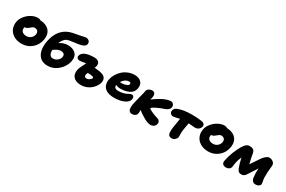

<svg xmlns="http://www.w3.org/2000/svg" viewBox="132 -2024 5068 3405"><g transform="rotate(30 2666.5 -321.0)"><path d="M335.9 -46.9Q241.7 -46.9 173.6 -87.6Q105.5 -128.4 77.1 -196.5Q48.8 -264.6 64.9 -345.2Q77.6 -408.7 125.5 -466.3Q173.3 -523.9 237.5 -557.9Q301.8 -591.8 361.8 -591.8Q399.9 -591.8 421.9 -574.2Q507.8 -570.8 564.5 -534.7Q621.1 -498.5 641.6 -439.2Q662.1 -379.9 647 -305.2Q624 -188.5 536.9 -117.7Q449.7 -46.9 335.9 -46.9ZM234.9 -317.9Q225.1 -268.1 254.2 -238Q283.2 -208 342.8 -208Q392.6 -208 430.4 -238.3Q468.3 -268.6 478 -316.9Q486.3 -358.9 464.6 -384.5Q442.9 -410.2 399.9 -410.2Q395.5 -410.2 391.4 -409.7Q387.2 -409.2 382.8 -407.5Q378.4 -405.8 375.2 -404.8Q372.1 -403.8 366.9 -400.6Q361.8 -397.5 359.1 -395.8Q356.4 -394 350.6 -389.4Q344.7 -384.8 342 -382.8Q339.4 -380.9 332 -374.8Q324.7 -368.7 321.8 -366.2Q295.9 -344.2 278.6 -336.2Q261.2 -328.1 237.8 -328.1H236.8Q234.9 -320.3 234.9 -317.9Z M930.2 61Q879.9 61 839.6 46.6Q799.3 32.2 772.7 6.1Q746.1 -20 728.3 -54.7Q710.4 -89.4 703.6 -131.6Q696.8 -173.8 698 -219.2Q699.2 -264.6 708.5 -313Q761.2 -576.2 967.3 -649.9Q995.1 -659.7 1024.7 -666.5Q1054.2 -673.3 1096.2 -680.4Q1138.2 -687.5 1150.4 -689.9Q1176.3 -694.8 1206.3 -701.7Q1236.3 -708.5 1253.2 -712.2Q1270 -715.8 1278.3 -715.8Q1293.5 -715.8 1308.6 -710.4Q1323.7 -705.1 1336.9 -694.3Q1350.1 -683.6 1356.2 -665Q1362.3 -646.5 1357.4 -623Q1347.2 -575.7 1263.2 -555.2Q1204.6 -541 1122.1 -532.5Q1039.6 -523.9 998.5 -508.8Q971.7 -498.5 943.4 -464.8Q915 -431.2 896.5 -383.8Q980 -439 1066.4 -439Q1115.7 -439 1156 -425.3Q1196.3 -411.6 1224.1 -385.5Q1252 -359.4 1262.7 -317.9Q1273.4 -276.4 1263.2 -224.1Q1255.4 -184.1 1236.1 -143.6Q1216.8 -103 1186 -66.4Q1155.3 -29.8 1117.2 -1.2Q1079.1 27.3 1030.5 44.2Q981.9 61 930.2 61ZM1010.3 -288.1Q946.3 -288.1 865.2 -225.1Q864.3 -165 885.3 -131.6Q906.2 -98.1 950.2 -98.1Q1000.5 -98.1 1039.6 -131.1Q1078.6 -164.1 1086.4 -205.1Q1090.8 -228 1085.7 -244.9Q1080.6 -261.7 1068.4 -270.8Q1056.2 -279.8 1041.7 -283.9Q1027.3 -288.1 1010.3 -288.1Z M1613.3 61Q1568.8 61 1533.7 50.5Q1498.5 40 1476.1 21.7Q1453.6 3.4 1439.7 -22.2Q1425.8 -47.9 1423.6 -78.1Q1421.4 -108.4 1427.2 -142.1Q1432.6 -168.5 1447.3 -201.7Q1461.9 -234.9 1481 -271.2Q1500 -307.6 1505.4 -319.8Q1492.2 -317.9 1445.6 -309.8Q1398.9 -301.8 1381.3 -301.8Q1350.6 -301.8 1332 -320.1Q1313.5 -338.4 1319.3 -369.1Q1329.6 -422.4 1396 -453.1Q1462.4 -483.9 1580.1 -483.9Q1606 -483.9 1626 -478.5Q1646 -473.1 1658 -464.4Q1669.9 -455.6 1678.5 -444.1Q1687 -432.6 1689.5 -420.7Q1691.9 -408.7 1692.9 -396.7Q1693.8 -384.8 1690.9 -375Q1686 -351.6 1676.3 -327.1Q1790 -319.3 1840.3 -299.8Q1885.7 -282.7 1904.1 -248Q1922.4 -213.4 1913.1 -166Q1905.3 -127.9 1880.9 -88.9Q1856.4 -49.8 1819.1 -15.9Q1781.7 18.1 1727.5 39.6Q1673.3 61 1613.3 61ZM1599.1 -141.1Q1594.7 -117.2 1605.2 -103Q1615.7 -88.9 1642.1 -88.9Q1673.8 -88.9 1704.1 -109.9Q1734.4 -130.9 1738.3 -152.8Q1747.1 -185.1 1615.2 -188Q1604 -163.6 1599.1 -141.1Z M2234.9 -38.1Q2186 -38.1 2146 -46.9Q2106 -55.7 2078.9 -71.8Q2051.8 -87.9 2032 -110.1Q2012.2 -132.3 2003.7 -158.9Q1995.1 -185.5 1992.9 -215.8Q1990.7 -246.1 1998.5 -277.8Q2009.3 -333 2041 -386Q2072.8 -439 2118.9 -480.7Q2165 -522.5 2227.1 -547.9Q2289.1 -573.2 2355 -573.2Q2446.3 -573.2 2492.7 -522.9Q2539.1 -472.7 2522 -387.2Q2513.7 -345.7 2487.5 -314.9Q2461.4 -284.2 2423.3 -267.1Q2385.3 -250 2343.5 -241.9Q2301.8 -233.9 2255.9 -233.9Q2193.4 -233.9 2158.7 -254.9Q2152.8 -222.2 2171.9 -201.2Q2190.9 -180.2 2239.7 -180.2Q2291.5 -180.2 2334.5 -190.7Q2377.4 -201.2 2399.9 -213.6Q2422.4 -226.1 2445.1 -236.6Q2467.8 -247.1 2483.9 -247.1Q2513.2 -247.1 2524.4 -225.1Q2535.6 -203.1 2529.8 -172.9Q2518.1 -114.7 2436.5 -76.4Q2355 -38.1 2234.9 -38.1ZM2327.6 -421.9Q2287.6 -421.9 2251 -397.7Q2214.4 -373.5 2189 -332Q2222.7 -329.1 2231 -329.1Q2274.9 -329.1 2315.9 -345.7Q2356.9 -362.3 2361.8 -386.2Q2364.7 -404.3 2356.7 -413.1Q2348.6 -421.9 2327.6 -421.9Z M2656.7 53.2Q2601.1 53.2 2585.9 5.4Q2570.8 -42.5 2590.8 -134.8Q2601.6 -187.5 2624.3 -270.3Q2647 -353 2651.9 -377.9Q2657.7 -412.6 2658.7 -416Q2665.5 -450.7 2696.5 -470.5Q2727.5 -490.2 2760.7 -490.2Q2800.8 -490.2 2817.4 -461.2Q2834 -432.1 2824.7 -387.2Q2818.8 -360.4 2811.5 -333Q2846.2 -359.4 2883.3 -383.8Q2920.4 -408.2 2966.8 -433.8Q3013.2 -459.5 3060.3 -474.9Q3107.4 -490.2 3145.5 -490.2Q3180.2 -490.2 3199.5 -462.2Q3218.8 -434.1 3212.4 -402.8Q3207 -373.5 3180.4 -350.8Q3153.8 -328.1 3116.7 -315.9Q3058.6 -297.4 3003.9 -272.5Q2949.2 -247.6 2919.4 -228.5Q2889.6 -209.5 2888.7 -202.1Q2885.7 -189.5 2946.8 -160.2Q3007.8 -130.9 3086.4 -107.9Q3114.3 -100.1 3129.9 -77.4Q3145.5 -54.7 3138.7 -22Q3131.3 13.7 3103 34.9Q3074.7 56.2 3033.7 56.2Q2981.9 56.2 2896 9Q2810.1 -38.1 2755.9 -87.9Q2755.4 -76.2 2754.9 -60.8Q2754.4 -45.4 2753.9 -34.9Q2753.4 -24.4 2751.5 -15.1Q2744.6 18.6 2718.8 35.9Q2692.9 53.2 2656.7 53.2Z M3481 74.2Q3425.8 74.2 3409.2 32.2Q3389.2 -24.4 3422.4 -193.8Q3430.7 -238.3 3439 -299.8Q3413.1 -295.4 3370.6 -284.7Q3328.1 -273.9 3310.1 -273.9Q3276.4 -273.9 3255.1 -298.3Q3233.9 -322.8 3241.2 -356.9Q3251.5 -407.7 3307.1 -428.2Q3414.1 -471.2 3587.4 -471.2Q3701.2 -471.2 3793.9 -456.1Q3827.6 -450.7 3844.2 -431.2Q3860.8 -411.6 3855 -380.9Q3847.7 -346.7 3818.1 -321.8Q3788.6 -296.9 3746.1 -296.9Q3733.4 -296.9 3686.3 -301.3Q3639.2 -305.7 3611.3 -307.1Q3604 -258.8 3585.9 -160.2Q3577.6 -116.7 3580.3 -67.1Q3583 -17.6 3580.1 -4.9Q3573.7 25.9 3545.4 50Q3517.1 74.2 3481 74.2Z M4157.2 -46.9Q4063 -46.9 3994.9 -87.6Q3926.8 -128.4 3898.4 -196.5Q3870.1 -264.6 3886.2 -345.2Q3898.9 -408.7 3946.8 -466.3Q3994.6 -523.9 4058.8 -557.9Q4123 -591.8 4183.1 -591.8Q4221.2 -591.8 4243.2 -574.2Q4329.1 -570.8 4385.7 -534.7Q4442.4 -498.5 4462.9 -439.2Q4483.4 -379.9 4468.3 -305.2Q4445.3 -188.5 4358.2 -117.7Q4271 -46.9 4157.2 -46.9ZM4056.2 -317.9Q4046.4 -268.1 4075.4 -238Q4104.5 -208 4164.1 -208Q4213.9 -208 4251.7 -238.3Q4289.6 -268.6 4299.3 -316.9Q4307.6 -358.9 4285.9 -384.5Q4264.2 -410.2 4221.2 -410.2Q4216.8 -410.2 4212.6 -409.7Q4208.5 -409.2 4204.1 -407.5Q4199.7 -405.8 4196.5 -404.8Q4193.4 -403.8 4188.2 -400.6Q4183.1 -397.5 4180.4 -395.8Q4177.7 -394 4171.9 -389.4Q4166 -384.8 4163.3 -382.8Q4160.6 -380.9 4153.3 -374.8Q4146 -368.7 4143.1 -366.2Q4117.2 -344.2 4099.9 -336.2Q4082.5 -328.1 4059.1 -328.1H4058.1Q4056.2 -320.3 4056.2 -317.9Z M4579.1 41Q4528.3 41 4506.1 16.1Q4483.9 -8.8 4493.2 -53.2Q4511.7 -150.9 4546.9 -238.8Q4587.9 -340.3 4623.3 -398.9Q4658.7 -457.5 4687.3 -478.8Q4715.8 -500 4748 -500Q4799.8 -500 4826.9 -482.2Q4854 -464.4 4862.8 -417Q4882.8 -302.2 4905.8 -215.8Q4965.8 -308.6 5025.9 -395Q5057.1 -441.4 5092.8 -469.2Q5128.4 -497.1 5155.8 -497.1Q5202.6 -497.1 5236.8 -469.2Q5256.8 -452.1 5264.2 -433.1Q5271.5 -414.1 5268.1 -382.8Q5252.9 -264.2 5254.9 -149.9Q5254.9 -120.6 5264.4 -75.2Q5273.9 -29.8 5271 -15.1Q5265.6 9.3 5239.3 24.7Q5212.9 40 5175.8 40Q5141.6 40 5118.4 17.8Q5095.2 -4.4 5088.9 -46.9Q5076.7 -137.7 5084 -232.9Q4998 -100.1 4961.9 -44.9Q4943.8 -17.1 4922.9 -2.9Q4901.9 11.2 4873 11.2Q4829.1 11.2 4809.6 -9Q4790 -29.3 4772.9 -78.1Q4748.5 -141.1 4726.1 -251Q4693.8 -180.7 4683.1 -127Q4678.7 -103.5 4674.1 -69.3Q4669.4 -35.2 4668 -26.9Q4662.1 2.9 4637 22Q4611.8 41 4579.1 41Z"/></g></svg>

Font: Shantell Sans Bouncy
Style: Italic
Weight: 800
Italic angle: -11.31°
Designer: Stephen Nixon, Anya Danilova, Shantell Martin
Foundry: Arrow Type
Version: Version 1.006;[9816181b4]